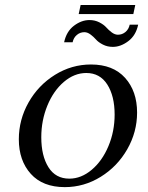

<svg xmlns="http://www.w3.org/2000/svg" viewBox="-20 -750 597 772"><path d="M345.7 -490.7Q434.6 -490.7 482.9 -437Q531.2 -383.3 531.2 -297.4Q531.2 -219.2 491.7 -149.9Q452.1 -80.6 385 -39.1Q317.9 2.4 240.7 2.4Q151.9 2.4 103.8 -51Q55.7 -104.5 55.7 -189.9Q55.7 -268.6 94.7 -337.9Q133.8 -407.2 200.9 -449Q268.1 -490.7 345.7 -490.7ZM327.1 -456.5Q278.8 -456.5 236.8 -420.7Q194.8 -384.8 170.4 -325.2Q146 -265.6 146 -198.2Q146 -123.5 174.8 -77.6Q203.6 -31.7 258.8 -31.7Q306.6 -31.7 348.9 -67.4Q391.1 -103 416 -162.4Q440.9 -221.7 440.9 -289.1Q440.9 -363.8 411.4 -410.2Q381.8 -456.5 327.1 -456.5ZM339.8 -669.4Q361.3 -669.4 379.4 -660.2Q397.5 -650.9 407.2 -639.9Q417 -628.9 429.4 -619.6Q441.9 -610.4 454.1 -610.4Q471.2 -610.4 484.4 -621.3Q497.6 -632.3 501.5 -650.9H535.6Q526.4 -607.4 495.8 -584.5Q465.3 -561.5 433.6 -561.5Q411.6 -561.5 393.6 -570.8Q375.5 -580.1 366 -591.1Q356.4 -602.1 344 -611.3Q331.5 -620.6 319.3 -620.6Q302.2 -620.6 289.1 -609.6Q275.9 -598.6 272 -580.1H237.8Q247.1 -623.5 277.3 -646.5Q307.6 -669.4 339.8 -669.4ZM523.9 -730 516.1 -693.4H296.4L304.2 -730Z"/></svg>

Font: Flanker
Style: Italic
Weight: 400
Italic angle: -12°
Designer: Flanker
Version: Version 2.027